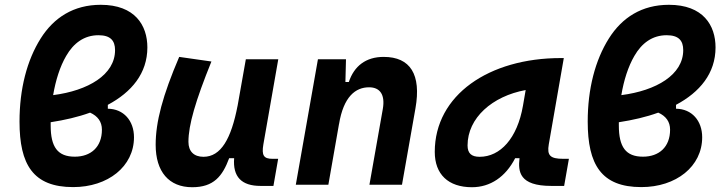

<svg xmlns="http://www.w3.org/2000/svg" viewBox="-20 -762 2972 792"><path d="M424.8 -329.6C522.9 -381.8 587.9 -459.5 587.9 -566.4C587.9 -657.7 536.6 -742.2 395.5 -742.2C283.7 -742.2 202.1 -689.5 147.9 -603.5C91.3 -513.7 60.5 -395.5 60.5 -260.3C60.5 -83.5 116.2 9.8 281.7 9.8C425.3 9.8 532.7 -75.2 532.7 -195.8C532.7 -264.2 489.7 -313 424.8 -313.5ZM199.2 -369.6C209.5 -430.7 227.5 -487.8 252.9 -531.2C283.2 -584 327.1 -616.7 386.2 -616.7C435.5 -616.7 454.6 -594.7 454.6 -555.2C454.6 -453.6 343.8 -388.2 199.2 -369.6ZM351.6 -297.4C383.3 -283.2 400.4 -259.8 400.4 -227.1C400.4 -154.8 354 -115.7 288.6 -115.7C217.8 -115.7 189 -155.3 189 -244.6C189 -249 189 -253.4 189 -257.8C246.6 -266.6 301.8 -279.3 351.6 -297.4Z M772.9 10.3C861.3 10.3 897.5 -34.7 925.3 -109.4H945.8C939.9 -32.7 976.1 4.9 1054.7 4.9H1107.9L1127.4 -106.9H1104C1067.9 -106.9 1058.6 -120.6 1066.4 -166.5L1127.9 -517.6H994.1L960 -325.2V-325.7C933.6 -189.5 891.6 -115.2 819.3 -115.2C779.8 -115.2 757.3 -137.7 757.3 -176.8C757.3 -246.1 786.1 -345.2 852.1 -508.3L719.2 -527.3C650.9 -367.7 622.1 -259.3 622.1 -164.6C622.1 -53.7 676.8 10.3 772.9 10.3Z M1200.2 0H1334.5L1378.4 -250.5V-249.5C1397 -363.8 1446.8 -401.9 1502.4 -401.9C1547.9 -401.9 1569.3 -371.1 1559.1 -312.5L1503.9 0H1638.2L1693.8 -315.4C1718.3 -454.6 1672.9 -527.3 1562.5 -527.3C1489.3 -527.3 1440.9 -489.7 1418.9 -423.8H1404.8L1407.2 -517.6H1291.5Z M1926.8 10.3C2002.4 10.3 2065.4 -32.2 2105 -109.4H2123C2116.7 -54.2 2121.6 4.9 2253.9 4.9H2307.1L2326.7 -106.9H2303.2C2249.5 -106.9 2235.8 -120.6 2243.7 -166.5L2305.7 -522.5H2293.5C1997.1 -522.5 1773.4 -370.1 1773.4 -135.3C1773.4 -43 1829.1 10.3 1926.8 10.3ZM1958.5 -115.2C1924.3 -115.2 1908.7 -129.9 1908.7 -162.1C1908.7 -275.4 2010.3 -365.2 2148.4 -390.6L2137.2 -325.7C2113.8 -191.4 2043.9 -115.2 1958.5 -115.2Z M2768.6 -329.6C2866.7 -381.8 2931.6 -459.5 2931.6 -566.4C2931.6 -657.7 2880.4 -742.2 2739.3 -742.2C2627.4 -742.2 2545.9 -689.5 2491.7 -603.5C2435.1 -513.7 2404.3 -395.5 2404.3 -260.3C2404.3 -83.5 2460 9.8 2625.5 9.8C2769 9.8 2876.5 -75.2 2876.5 -195.8C2876.5 -264.2 2833.5 -313 2768.6 -313.5ZM2543 -369.6C2553.2 -430.7 2571.3 -487.8 2596.7 -531.2C2627 -584 2670.9 -616.7 2730 -616.7C2779.3 -616.7 2798.3 -594.7 2798.3 -555.2C2798.3 -453.6 2687.5 -388.2 2543 -369.6ZM2695.3 -297.4C2727.1 -283.2 2744.1 -259.8 2744.1 -227.1C2744.1 -154.8 2697.8 -115.7 2632.3 -115.7C2561.5 -115.7 2532.7 -155.3 2532.7 -244.6C2532.7 -249 2532.7 -253.4 2532.7 -257.8C2590.3 -266.6 2645.5 -279.3 2695.3 -297.4Z"/></svg>

Font: Cascadia Mono PL
Style: Bold Italic
Weight: 700
Italic angle: -10°
Monospace: yes
Designer: Aaron Bell
Foundry: Saja Typeworks
Version: Version 2404.023